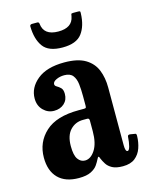

<svg xmlns="http://www.w3.org/2000/svg" viewBox="-114 -817 698 900"><g transform="rotate(-15 235.0 -367.5)"><path d="M21.5 -124.5Q21.5 -199.5 75 -248.5Q128.5 -297.5 236.5 -297.5H260.5Q269.5 -297.5 271.5 -299.5Q273.5 -301.5 273.5 -310.5V-356.5Q273.5 -388 270.5 -414.5Q267.5 -441 254.8 -457.2Q242 -473.5 213.5 -473.5Q192 -473.5 174.5 -465.2Q157 -457 157 -445Q157 -437 166.2 -432Q175.5 -427 184.8 -418Q194 -409 194 -388.5Q194 -359.5 174.8 -342Q155.5 -324.5 125.5 -324.5Q95.5 -324.5 73.5 -346.5Q51.5 -368.5 51.5 -403.5Q51.5 -456 97.5 -493.8Q143.5 -531.5 229 -531.5Q294 -531.5 330.8 -509.5Q367.5 -487.5 382.8 -449.8Q398 -412 398 -364.5V-84.5Q398 -53.5 409 -53.5Q416.5 -53.5 421.5 -72.5Q426.5 -91.5 428 -117.5Q428.5 -127.5 440.5 -126L464.5 -122Q470.5 -121.5 470 -110Q469.5 -79.5 460 -52Q450.5 -24.5 428.8 -7.2Q407 10 370 10H369.5Q337 10 318.5 0Q300 -10 290.8 -24.8Q281.5 -39.5 276 -53Q273.5 -61.5 270.5 -62.8Q267.5 -64 262.5 -53Q257 -41.5 246.8 -26.5Q236.5 -11.5 215.2 -0.8Q194 10 156.5 10Q91 10 56.2 -25.2Q21.5 -60.5 21.5 -124.5ZM157.5 -144Q157.5 -99.5 171 -80.8Q184.5 -62 205 -62Q233 -62 254 -94.5Q275 -127 275 -185V-237Q275 -248.5 265.5 -248.5H244.5Q207.5 -248.5 182.5 -222.2Q157.5 -196 157.5 -144ZM241 -601Q173 -601 146.8 -637.2Q120.5 -673.5 119.5 -735.5Q119.5 -745 131 -745H155.5Q163.5 -745 164.5 -737Q170 -678.5 241 -678.5Q308.5 -678.5 318 -730.5Q319.5 -737.5 320 -741.2Q320.5 -745 329.5 -745H354Q362 -745 363.2 -742.8Q364.5 -740.5 364 -733Q362 -672.5 335 -636.8Q308 -601 241 -601Z"/></g></svg>

Font: Besley* Condensed Semi
Style: Regular
Weight: 600
Width: 3
Designer: Owen Earl
Foundry: indestructible type*
Version: Version 3.000; ttfautohint (v1.8.3)